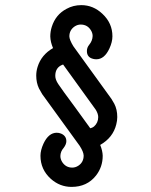

<svg xmlns="http://www.w3.org/2000/svg" viewBox="-20 -733 592 753"><path d="M382.8 -122.1Q382.8 -78.1 356.4 -44.4Q321.3 0 260.7 0Q214.8 0 179.2 -31.7Q138.7 -68.4 138.7 -122.1Q138.7 -143.6 150.4 -169.4Q170.4 -212.4 202.6 -212.4Q211.4 -212.4 219.7 -209Q240.2 -200.2 240.2 -179.2Q240.2 -167 229.5 -152.8Q217.3 -139.2 216.8 -121.1Q216.8 -108.9 224.1 -97.2Q238.3 -75.7 263.2 -75.7Q275.9 -75.7 287.1 -83Q308.1 -96.7 308.1 -123Q307.6 -137.7 292.5 -161.1L145.5 -363.8Q138.2 -375.5 132.8 -386.2Q122.1 -408.7 122.1 -436.5Q122.1 -453.6 127.4 -470.7Q142.1 -518.1 188 -544.4Q177.7 -568.4 177.2 -590.3Q177.2 -609.4 183.1 -627.9Q198.2 -675.8 240.7 -698.2Q267.1 -712.9 298.8 -712.9Q345.7 -712.9 381.8 -678.7Q420.9 -642.1 420.9 -590.8Q420.9 -568.4 409.2 -543Q389.6 -500.5 357.9 -500.5Q351.6 -500.5 345.7 -502Q320.8 -507.8 320.8 -532.7Q320.8 -546.4 329.6 -557.1Q342.8 -573.2 343.3 -591.8Q343.3 -604 335.9 -615.2Q322.3 -636.7 296.4 -636.7Q284.2 -636.7 272.9 -629.4Q252 -615.2 252 -590.3Q252.4 -576.7 267.6 -551.8Q277.8 -537.1 300.8 -505.9Q410.2 -355 417 -345.2Q423.3 -335.4 428.2 -326.2Q439.9 -303.7 439.9 -273.9Q439.9 -259.8 436 -245.1Q423.3 -193.4 373 -164.6Q382.3 -141.6 382.8 -122.1ZM196.8 -435.5Q196.8 -420.9 208.5 -403.3Q223.1 -381.3 272.5 -314.9Q316.9 -254.4 334 -230L337.4 -231Q342.8 -232.4 348.6 -236.8Q365.2 -251.5 365.2 -273.9Q365.2 -286.6 355.5 -302.7L227.5 -480Q227.1 -480 226.1 -479.5Q196.8 -468.8 196.8 -435.5Z"/></svg>

Font: Vibur
Style: Medium
Weight: 400
Version: Version 1.004